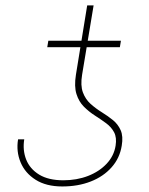

<svg xmlns="http://www.w3.org/2000/svg" viewBox="-20 -671 544 700"><path d="M401.4 -139.6Q406.2 -169.4 396 -188.7Q385.7 -208 366.7 -221.9Q347.7 -235.8 325.9 -249.8Q304.2 -263.7 285.9 -282Q267.6 -300.3 258.8 -328.1Q250 -356 256.8 -398.4L297.9 -651.4H321.3L279.3 -398.4Q272.9 -359.4 282.2 -334.2Q291.5 -309.1 310.3 -292.2Q329.1 -275.4 350.8 -262Q372.6 -248.5 391.4 -233.4Q410.2 -218.3 419.9 -196.3Q429.7 -174.3 423.8 -139.6Q416.5 -94.2 386.7 -60.8Q356.9 -27.3 310.8 -9.3Q264.6 8.8 207 8.8Q148.4 8.8 109.9 -15.6Q71.3 -40 54.9 -79.6Q38.6 -119.1 45.9 -163.1H68.4Q62 -123.5 75.4 -89.4Q88.9 -55.2 122.8 -34.4Q156.7 -13.7 210.9 -13.7Q259.8 -13.7 300.8 -29.5Q341.8 -45.4 368.7 -74Q395.5 -102.5 401.4 -139.6ZM420.9 -522.5 417 -499H152.3L156.2 -522.5Z"/></svg>

Font: Inter Tight Thin
Style: Italic
Weight: 250
Italic angle: -9.39999°
Designer: Rasmus Andersson
Foundry: rsms
Version: Version 3.004